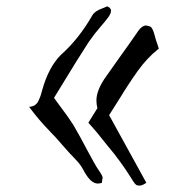

<svg xmlns="http://www.w3.org/2000/svg" viewBox="-20 -542 579 592"><path d="M281.2 23.9Q259.3 23.9 237.8 -16.6Q228.5 -34.2 216.8 -46.4Q193.8 -69.8 171.6 -95.7Q149.4 -121.6 133.3 -137.7Q100.6 -170.9 69.8 -212.4Q88.9 -213.9 96.7 -227.8Q104.5 -241.7 109.4 -261.7Q129.4 -334.5 167.5 -372.6Q223.1 -421.9 264.6 -494.6Q272.5 -508.3 297.9 -517.1L309.1 -522H310.1Q314 -522 318.8 -517.1Q322.3 -513.7 322.3 -508.8Q322.3 -505.4 320.3 -500Q317.9 -491.7 292 -461.9Q271.5 -438.5 252.9 -411.6Q213.9 -351.1 176.8 -289.6L146.5 -240.2Q158.7 -223.1 169.4 -209Q190.4 -181.6 206.5 -156.2Q227.5 -120.1 247.1 -82.5Q275.4 -29.3 283.2 -19Q296.4 0 296.4 5.4L293.9 22Q287.1 23.9 281.2 23.9ZM410.2 30.3Q408.2 30.3 402.6 29.3Q397 28.3 385.3 8.3Q351.1 -46.4 311.5 -92.8Q274.9 -139.2 264.2 -150.4L252.4 -163.6L280.3 -208.5Q277.3 -220.7 277.3 -232.4Q277.3 -265.1 308.1 -307.6Q329.1 -337.9 350.6 -367.7Q378.9 -406.7 406.7 -447.3Q418.5 -463.4 430.2 -463.4Q432.6 -463.4 441.7 -460.7Q450.7 -458 457.5 -430.7Q460.9 -417 465.8 -404.3L469.7 -392.1Q433.6 -363.8 404.5 -323Q375.5 -282.2 347.7 -236.3Q332.5 -211.9 316.4 -187L431.2 21.5Q418.9 30.3 410.2 30.3Z"/></svg>

Font: Unutterable
Style: Regular
Weight: 400
Designer: GGBotNet
Foundry: f0n7.com
Version: 1.00